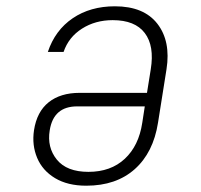

<svg xmlns="http://www.w3.org/2000/svg" viewBox="-20 -580 640 610"><path d="M345 -560Q437 -560 480 -504.5Q523 -449 509 -360L482 -190Q467 -95 408 -42.5Q349 10 254 10Q195 10 155 -14Q115 -38 98 -78.5Q81 -119 88 -166Q97 -225 134.5 -255Q172 -285 233 -285H447L459 -360Q471 -434 440 -475Q409 -516 338 -516Q283 -516 240.5 -489Q198 -462 182 -415H132Q155 -484 211 -522Q267 -560 345 -560ZM440 -242H225Q150 -242 138 -166Q129 -112 160.5 -73Q192 -34 261 -34Q332 -34 376.5 -75.5Q421 -117 432 -190Z"/></svg>

Font: JetBrains Mono NL Thin
Style: Italic
Weight: 100
Italic angle: -9°
Monospace: yes
Designer: Philipp Nurullin, Konstantin Bulenkov
Foundry: JetBrains
Version: Version 2.305; ttfautohint (v1.8.4.7-5d5b)